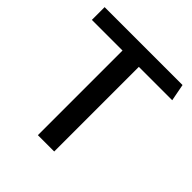

<svg xmlns="http://www.w3.org/2000/svg" viewBox="-184 -814 948 948"><g transform="rotate(45 290.5 -340.0)"><path d="M554 -680H10V-591H224V0H338V-591H571Z"/></g></svg>

Font: Catamaran SemiBold
Style: Regular
Weight: 600
Designer: Pria Ravichandran
Version: Version 2.000